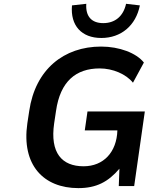

<svg xmlns="http://www.w3.org/2000/svg" viewBox="-20 -973 836 1004"><path d="M601.1 0H681.6L737.3 -390.1H437.5L423.3 -291H593.8C590.3 -178.2 522 -103.5 417 -103.5C303.7 -103.5 240.7 -173.3 263.2 -328.1L272.9 -392.6C294.9 -547.4 377 -615.2 501.5 -615.2C569.8 -615.2 639.6 -585.4 675.3 -540.5L732.4 -646C692.9 -695.8 604.5 -729.5 508.8 -729.5C314.5 -729.5 164.6 -610.8 132.8 -392.6L123 -328.1C91.3 -109.9 208 10.7 389.6 10.7C483.4 10.7 545.4 -21.5 604.5 -90.8ZM509.8 -774.4C612.8 -774.4 690.4 -838.9 711.4 -944.8L639.2 -953.1C625 -887.7 581.1 -852.1 520 -852.1C458.5 -852.1 426.8 -887.7 431.2 -953.1L356.4 -944.8C347.2 -838.9 406.7 -774.4 509.8 -774.4Z"/></svg>

Font: Winston SemiBold
Style: Italic
Weight: 600
Italic angle: -8.13011°
Designer: Vernon Adams, Kim Jin-seong, David Berlow, Cristiano Sobral
Foundry: The Winston Project Authors
Version: Version 3.004